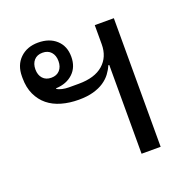

<svg xmlns="http://www.w3.org/2000/svg" viewBox="-104 -662 765 766"><g transform="rotate(-20 278.0 -279.0)"><path d="M371 -377H367Q360 -360 348 -344Q336 -328 317.5 -315.5Q299 -303 272.5 -295.5Q246 -288 210 -288Q171 -288 137.5 -297.5Q104 -307 80 -326.5Q56 -346 42 -376Q28 -406 28 -446V-453Q28 -501 57.5 -529.5Q87 -558 134 -558Q182 -558 211 -531.5Q240 -505 240 -460Q240 -416 212.5 -390Q185 -364 140 -362L139 -360Q148 -354 161.5 -351Q175 -348 189 -348H231Q299 -348 335 -379.5Q371 -411 371 -465V-546H452V0H371ZM137 -408Q160 -408 173 -422.5Q186 -437 186 -461Q186 -485 173 -499.5Q160 -514 137 -514Q114 -514 101 -499.5Q88 -485 88 -461Q88 -437 101 -422.5Q114 -408 137 -408Z"/></g></svg>

Font: IBM Plex Sans Thai Looped
Style: Regular
Weight: 400
Designer: Mike Abbink, Paul van der Laan, Pieter van Rosmalen, Ben Mitchell, Mark Frömberg
Foundry: Bold Monday
Version: Version 1.1